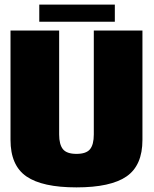

<svg xmlns="http://www.w3.org/2000/svg" viewBox="-20 -807 667 831"><path d="M311 4Q163 4 94.2 -43.5Q25.5 -91 25.5 -201.5V-675H236V-225Q236 -181.5 252.5 -161.2Q269 -141 311 -141Q353 -141 369.5 -161Q386 -181 386 -225V-675H596.5V-201.5Q596.5 -91 527.8 -43.5Q459 4 311 4ZM150 -713V-787H477V-713Z"/></svg>

Font: Anybody Black
Style: Regular
Weight: 900
Designer: Tyler Finck
Foundry: Etcetera Type Company
Version: Version 1.010; ttfautohint (v1.8.3) -l 8 -r 50 -G 200 -x 14 